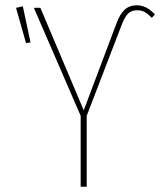

<svg xmlns="http://www.w3.org/2000/svg" viewBox="-20 -711 610 731"><path d="M287.1 0V-270L108.9 -681.2H133.8L298.8 -291L423.8 -623Q436.5 -657.2 454.6 -674.1Q472.7 -690.9 501 -690.9Q538.1 -690.9 569.8 -655.8L558.1 -643.1Q542.5 -658.7 530.8 -665.3Q519 -671.9 502 -671.9Q480 -671.9 467 -658.7Q454.1 -645.5 441.9 -612.8L310.1 -270V0ZM66.9 -687 96.2 -549.8 79.1 -546.9 41 -681.2Z"/></svg>

Font: Fira Sans Compressed Thin
Style: Regular
Weight: 100
Width: 1
Designer: Carrois Corporate & Edenspiekermann AG
Foundry: Carrois Corporate GbR & Edenspiekermann AG
Version: Version 4.203;PS 004.203;hotconv 1.0.88;makeotf.lib2.5.64775